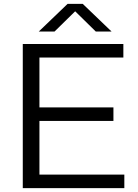

<svg xmlns="http://www.w3.org/2000/svg" viewBox="-20 -966 710 986"><path d="M97 0V-740H613.5V-670.5H182.5V-414.5H562.5V-345H182.5V-69.5H618.5V0ZM179 -804 327 -946H405L553 -804H472L366 -908L260 -804Z"/></svg>

Font: Encode Sans Exp
Style: Regular
Weight: 400
Width: 7
Designer: Multiple Designers
Foundry: Impallari Type
Version: Version 3.002; ttfautohint (v1.8.3) -l 8 -r 50 -G 200 -x 14 